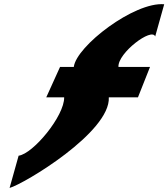

<svg xmlns="http://www.w3.org/2000/svg" viewBox="-20 -776 830 947"><path d="M516.7 -296C526 -124.6 98.7 131 27.3 151L71.8 -8C143.4 -17.3 298.2 -204.2 296.5 -296H208.2L276.2 -446H344C356.4 -548.4 642.4 -767.9 789.9 -755L745.4 -596C729.6 -642.3 560.1 -514.7 564.2 -446H720L660.5 -296Z"/></svg>

Font: Hussar
Style: BdSuprExtOblOne
Weight: 700
Foundry: Cannot Into Space Fonts
Version: Version 2.00